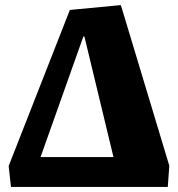

<svg xmlns="http://www.w3.org/2000/svg" viewBox="-20 -733 699 753"><path d="M23 0 14 -82 254 -694 454 -713 644 -83 638 0ZM139 -117H425L311 -590H307Z"/></svg>

Font: Literata ExtraBold
Style: Italic
Weight: 800
Italic angle: -2°
Designer: Latin by Veronika Burian and Jose Scaglione. Greek by Irene Vlachou. Cyrillic by Vera Evstafieva
Foundry: TypeTogether
Version: Version 3.002